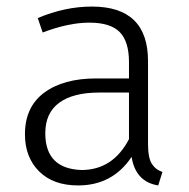

<svg xmlns="http://www.w3.org/2000/svg" viewBox="-20 -554 576 585"><path d="M462 11Q393 0 381 -76Q323 11 218 11Q142 11 99 -32Q56 -75 56 -145Q56 -228 114.5 -271.5Q173 -315 273 -315H373V-365Q373 -427 345 -456Q317 -485 252 -485Q189 -485 110 -455L95 -499Q178 -534 260 -534Q431 -534 431 -368V-116Q431 -73 442.5 -55Q454 -37 475 -30ZM228 -36Q324 -36 373 -130V-272H282Q203 -272 160.5 -241Q118 -210 118 -148Q118 -40 228 -36Z"/></svg>

Font: Trujillo Light
Style: Regular
Weight: 300
Designer: Fira Sans original fonts by bBox Type GmbH, Carrois Corporate GbR, & Edenspiekermann AG / Changes by Cristiano Sobral
Foundry: Fira Sans original fonts by bBox Type GmbH, Carrois Corporate GbR, & Edenspiekermann AG / Changes by Cristiano Sobral
Version: Version 4.301;July 28, 2020;FontCreator 13.0.0.2655 64-bit